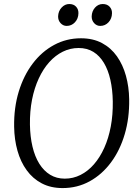

<svg xmlns="http://www.w3.org/2000/svg" viewBox="-20 -948 705 978"><path d="M299 10Q238.5 10 192.8 -14Q147 -38 116 -80.8Q85 -123.5 69 -180.2Q53 -237 52 -302.5Q50.5 -399.5 75.5 -481.5Q100.5 -563.5 146.8 -624.5Q193 -685.5 255.8 -719.2Q318.5 -753 392.5 -753Q454 -753 499.8 -728.5Q545.5 -704 575.8 -661Q606 -618 621.5 -562Q637 -506 638 -442.5Q639.5 -346.5 615.2 -264.2Q591 -182 545.2 -120.5Q499.5 -59 436.8 -24.5Q374 10 299 10ZM310 -38Q352.5 -38 390.2 -57Q428 -76 458.5 -111Q489 -146 511 -194.8Q533 -243.5 544.2 -303.2Q555.5 -363 554.5 -431Q553.5 -491.5 542.2 -541.5Q531 -591.5 509.2 -627.8Q487.5 -664 455.5 -683.8Q423.5 -703.5 380.5 -703.5Q338 -703.5 300 -684.8Q262 -666 231 -631.5Q200 -597 177.5 -548.5Q155 -500 143.2 -440.5Q131.5 -381 132.5 -313Q133.5 -251.5 145.5 -201Q157.5 -150.5 180.2 -114Q203 -77.5 235.5 -57.8Q268 -38 310 -38ZM319.5 -816Q301.5 -816 288.5 -830.2Q275.5 -844.5 276 -865Q277 -891.5 293.8 -909.5Q310.5 -927.5 333 -927.5Q355 -927.5 367.5 -914Q380 -900.5 379.5 -880.5Q379 -853 361.8 -834.5Q344.5 -816 319.5 -816ZM490.5 -816Q472.5 -816 459.5 -830.2Q446.5 -844.5 447 -865Q448 -891.5 464.2 -909.5Q480.5 -927.5 503.5 -927.5Q525.5 -927.5 538.2 -914Q551 -900.5 550.5 -880.5Q550 -853 532.8 -834.5Q515.5 -816 490.5 -816Z"/></svg>

Font: Merriweather 7pt Light
Style: Italic
Weight: 300
Italic angle: -7.8°
Designer: Eben Sorkin
Foundry: Eben Sorkin
Version: Version 2.200;gftools[0.9.31]